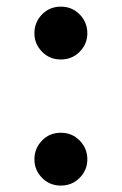

<svg xmlns="http://www.w3.org/2000/svg" viewBox="-20 -556 375 592"><path d="M167.6 16.2Q132.9 16.2 109.5 -7.8Q86.1 -31.9 86.1 -64.5Q86.1 -98.5 109.5 -122.6Q132.9 -146.7 167.6 -146.7Q202.2 -146.7 225.8 -122.6Q249.3 -98.5 249.3 -64.5Q249.3 -31.9 225.8 -7.8Q202.2 16.2 167.6 16.2ZM167.6 -372.6Q132.9 -372.6 109.5 -396.6Q86.1 -420.6 86.1 -453.3Q86.1 -487.3 109.5 -511.4Q132.9 -535.5 167.6 -535.5Q202.2 -535.5 225.8 -511.4Q249.3 -487.3 249.3 -453.3Q249.3 -420.6 225.8 -396.6Q202.2 -372.6 167.6 -372.6Z"/></svg>

Font: Noto Serif SC
Style: Regular
Weight: 200
Designer: Ryoko NISHIZUKA 西塚涼子 (kana & ideographs); Frank Grießhammer (Latin, Greek & Cyrillic); Wenlong ZHANG 张文龙 (bopomofo); San
Foundry: Adobe
Version: Version 2.001;hotconv 1.1.0;makeotfexe 2.6.0